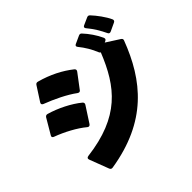

<svg xmlns="http://www.w3.org/2000/svg" viewBox="-206 -1118 1411 1411"><g transform="rotate(-45 500.0 -412.0)"><path d="M911 -671 975 -701C986 -706 989 -715 984 -726C964 -770 922 -827 888 -863C880 -871 872 -872 862 -867L806 -842C799 -839 795 -834 795 -829C795 -825 797 -820 801 -816C835 -776 866 -724 886 -681C891 -669 899 -666 911 -671ZM215 46C629 -20 820 -252 935 -557C938 -566 935 -573 926 -579L823 -645L834 -650C845 -655 848 -663 843 -675C822 -722 786 -774 751 -811C744 -819 735 -820 725 -815L666 -788C659 -785 655 -780 655 -775C655 -771 657 -767 661 -762C693 -723 723 -673 741 -627C744 -620 747 -616 752 -615C649 -357 512 -186 149 -141C135 -139 129 -131 134 -118L191 32C195 43 203 48 215 46ZM419 -524C424 -521 428 -519 432 -519C437 -519 442 -521 446 -527L529 -637C532 -641 534 -646 534 -650C534 -655 531 -660 526 -664C458 -718 373 -762 273 -789C262 -792 254 -789 248 -780L177 -670C175 -666 173 -662 173 -659C173 -653 178 -647 186 -644C265 -614 359 -569 419 -524ZM293 -296C297 -292 302 -291 306 -291C311 -291 316 -294 320 -300L399 -422C402 -426 403 -431 403 -434C403 -439 401 -444 396 -448C333 -500 239 -547 155 -571C144 -574 136 -570 130 -561L61 -444C59 -440 57 -436 57 -433C57 -427 62 -422 70 -419C149 -390 237 -343 293 -296Z"/></g></svg>

Font: LINE Seed JP App_OTF ExtraBold
Style: Regular
Weight: 800
Designer: LINE & Fontrix & Fontworks
Version: Version 1.013